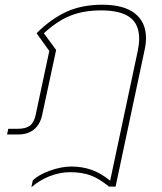

<svg xmlns="http://www.w3.org/2000/svg" viewBox="-20 -570 687 814"><path d="M119 195Q143 171 191.5 153.5Q240 136 283 136Q328 136 368 150Q408 164 447 196L564 -354Q570 -383 570 -406Q570 -468 530 -497Q490 -526 409 -526Q335 -526 278.5 -503.5Q222 -481 166 -429L218 -358L159 -84Q151 -44 125 -22Q99 0 59 0H10L15 -24H56Q89 -24 106.5 -37Q124 -50 131 -82L189 -354L135 -429Q195 -489 260.5 -519.5Q326 -550 414 -550Q505 -550 552 -513Q599 -476 599 -408Q599 -385 593 -358L470 221H442Q399 186 362.5 173Q326 160 277 160Q234 160 190.5 177Q147 194 113 224Z"/></svg>

Font: Prompt Thin
Style: Italic
Weight: 250
Italic angle: -12°
Designer: Katatrad Team
Foundry: CadsonDemak
Version: Version 1.001